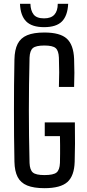

<svg xmlns="http://www.w3.org/2000/svg" viewBox="-20 -977 456 1004"><path d="M212.5 7Q156.5 7 122.2 -7Q88 -21 72.2 -51.5Q56.5 -82 55.5 -131.5Q54 -198.5 53.5 -265.5Q53 -332.5 53 -399.2Q53 -466 53.5 -532.8Q54 -599.5 55.5 -666Q56.5 -716.5 72.2 -747.5Q88 -778.5 122 -792.8Q156 -807 212 -807Q294 -807 329.2 -775Q364.5 -743 367.5 -669Q369 -631 369 -596.2Q369 -561.5 367.5 -522.5H288Q289.5 -565 289.5 -599.2Q289.5 -633.5 288 -675.5Q286.5 -712 271 -725.5Q255.5 -739 212 -739Q167.5 -739 151.8 -725.5Q136 -712 134.5 -675.5Q132.5 -600 131.8 -532.5Q131 -465 131 -400.2Q131 -335.5 131.8 -268Q132.5 -200.5 134.5 -125Q136 -88.5 151.8 -75Q167.5 -61.5 212.5 -61.5Q259.5 -61.5 275.8 -75Q292 -88.5 293.5 -125Q294 -149.5 294.2 -172.2Q294.5 -195 294.2 -217.8Q294 -240.5 293.5 -265H214V-337H371.5Q372.5 -274.5 372.2 -226Q372 -177.5 370.5 -131.5Q368.5 -57.5 332.5 -25.2Q296.5 7 212.5 7ZM210.5 -835Q147 -835 117 -865Q87 -895 84.5 -957H139Q140 -921.5 155.8 -901.2Q171.5 -881 210.5 -881Q247 -881 264.5 -900.5Q282 -920 282 -957H336.5Q333.5 -895 304 -865Q274.5 -835 210.5 -835Z"/></svg>

Font: Big Shoulders Text Thin
Style: Regular
Weight: 400
Version: Version 2.002